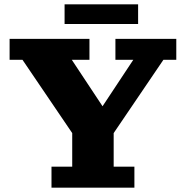

<svg xmlns="http://www.w3.org/2000/svg" viewBox="-20 -860 852 880"><path d="M276 -750V-840H613V-750ZM216 0V-96H311V-250L83 -586H24V-682H390V-586H309L450 -373L591 -586H509V-682H788V-586H729L501 -250V-96H596V0Z"/></svg>

Font: Montagu Slab 16pt
Style: Bold
Weight: 700
Designer: Florian Karsten
Foundry: Florian Karsten
Version: Version 1.000; ttfautohint (v1.8.3)